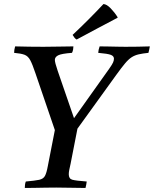

<svg xmlns="http://www.w3.org/2000/svg" viewBox="-20 -931 763 952"><path d="M252 -286 156 -567Q141 -612 130 -632.5Q119 -653 101.5 -659.5Q84 -666 50 -669Q50 -683 55 -701Q91 -700 125 -699.5Q159 -699 196 -699Q234 -699 275 -700Q316 -701 344 -701Q344 -694 342.5 -685.5Q341 -677 337 -669Q284 -665 268 -656.5Q252 -648 252 -634Q252 -621 266 -580L347 -345L522 -591Q536 -611 540.5 -621Q545 -631 545 -640Q545 -653 529.5 -659Q514 -665 467 -669Q468 -684 474 -701Q491 -701 514.5 -700.5Q538 -700 562 -699.5Q586 -699 602 -699Q634 -699 663 -699.5Q692 -700 723 -701Q722 -694 720 -685.5Q718 -677 716 -669Q687 -666 667.5 -661.5Q648 -657 632.5 -647Q617 -637 599.5 -616Q582 -595 556 -559L364 -293L330 -119Q326 -101 323.5 -89Q321 -77 321 -67Q321 -45 338 -40Q355 -35 410 -31Q409 -24 407.5 -15Q406 -6 404 1Q375 1 334.5 0Q294 -1 259 -1Q235 -1 205.5 -0.5Q176 0 149 0.5Q122 1 103 1Q103 -6 104 -15Q105 -24 108 -31Q154 -35 174.5 -39.5Q195 -44 203 -59Q211 -74 217 -107ZM563 -846V-843Q518 -820 465.5 -791.5Q413 -763 360 -735Q353 -739 349 -744.5Q345 -750 340 -758Q420 -833 493 -911Q509 -910 528.5 -890Q548 -870 563 -846Z"/></svg>

Font: Tiro Devanagari Marathi
Style: Italic
Weight: 400
Italic angle: -11°
Designer: Devanagari: John Hudson & Fiona Ross, assisted by Paul Hanslow. Latin: John Hudson with Paul Hanslow, assisted by Kaja S
Foundry: Tiro Typeworks Ltd.
Version: Version 1.52